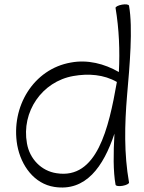

<svg xmlns="http://www.w3.org/2000/svg" viewBox="-20 -831 652 869"><path d="M503 -795C519 -699 523 -602 518 -505C452 -543 376 -562 301 -548C132 -519 28 -348 58 -174C75 -81 135 1 226 15C368 37 448 -76 498 -226C493 -139 492 -55 503 5C504 11 518 13 535 10C552 7 565 0 564 -5C541 -135 544 -267 555 -398C567 -534 582 -704 564 -805C563 -811 549 -813 532 -810C515 -807 502 -800 503 -795ZM236 -47C167 -57 114 -112 102 -182C76 -325 170 -462 312 -487C380 -499 450 -494 509 -460C472 -249 419 -18 236 -47Z"/></svg>

Font: Nupuram ExtraLight
Style: Regular
Weight: 200
Designer: Santhosh Thottingal (santhosh.thottingal@gmail.com)
Foundry: SMC
Version: Version 1.000